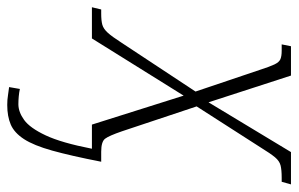

<svg xmlns="http://www.w3.org/2000/svg" viewBox="-184 -412 804 517"><g transform="rotate(90 217.5 -154.0)"><path d="M242 228Q228 228 216 226Q204 224 194 223L199 194Q208 196 219 197Q230 198 240 198Q261 198 282.5 182.5Q304 167 324 124.5Q344 82 360 0H295L217 -247L63 0H-21L-15 -25H-4Q15 -25 26 -28Q37 -31 47.5 -42.5Q58 -54 74 -79L206 -279L148 -451Q139 -479 133 -491.5Q127 -504 119 -507.5Q111 -511 96 -511H79L84 -536H163L235 -314L369 -536H456L449 -511H438Q417 -511 405 -508Q393 -505 383 -493Q373 -481 357 -455L246 -282L313 -81Q325 -46 333 -35.5Q341 -25 368 -25H395Q379 57 365 107Q351 157 334 183Q317 209 295 218.5Q273 228 242 228Z"/></g></svg>

Font: Noto Serif SemiCondensed ExtraLight
Style: Italic
Weight: 200
Width: 4
Italic angle: -12°
Designer: Monotype Design Team
Foundry: Monotype Imaging Inc.
Version: Version 2.013